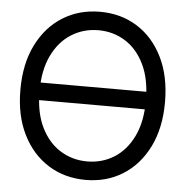

<svg xmlns="http://www.w3.org/2000/svg" viewBox="-53 -788 821 850"><g transform="rotate(5 357.5 -363.5)"><path d="M607.4 -402.3V-324.2H107.4V-402.3ZM357.9 9.8Q265.1 9.8 192.4 -35.6Q119.6 -81.1 77.9 -164.8Q36.1 -248.5 36.1 -363.3Q36.1 -478.5 77.9 -562.5Q119.6 -646.5 192.4 -691.9Q265.1 -737.3 357.9 -737.3Q451.2 -737.3 523.4 -691.9Q595.7 -646.5 637.2 -562.5Q678.7 -478.5 678.7 -363.3Q678.7 -248.5 637.2 -164.8Q595.7 -81.1 523.4 -35.6Q451.2 9.8 357.9 9.8ZM357.9 -72.3Q423.8 -72.3 477.3 -105.7Q530.8 -139.2 562.3 -204.1Q593.8 -269 593.8 -363.3Q593.8 -458 562.3 -523.2Q530.8 -588.4 477.3 -621.8Q423.8 -655.3 357.9 -655.3Q292 -655.3 238.3 -621.8Q184.6 -588.4 152.8 -523.2Q121.1 -458 121.1 -363.3Q121.1 -269 152.8 -204.1Q184.6 -139.2 238.3 -105.7Q292 -72.3 357.9 -72.3Z"/></g></svg>

Font: Inter Tight
Style: Regular
Weight: 400
Designer: Rasmus Andersson
Foundry: rsms
Version: Version 3.002